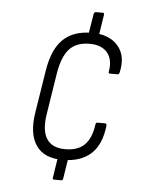

<svg xmlns="http://www.w3.org/2000/svg" viewBox="-49 -663 579 742"><g transform="rotate(5 240.0 -292.5)"><path d="M271 -528 285 -614Q287 -622 293 -622H319Q327 -622 325 -614L312 -530ZM188 37Q182 37 183 31L196 -53L236 -51L223 31Q222 37 215 37ZM217 -42Q144 -41 112.5 -85.5Q81 -130 93 -211L120 -381Q133 -463 173 -502Q213 -541 285 -541Q352 -541 386 -502Q420 -463 405 -398Q403 -390 398 -390H368Q361 -390 363 -398Q371 -445 348.5 -471.5Q326 -498 280 -498Q229 -498 202 -469Q175 -440 164 -377L138 -212Q128 -149 149 -116.5Q170 -84 221 -84Q270 -84 296 -110Q322 -136 329 -189Q330 -197 336 -197H366Q372 -197 372 -189Q364 -115 325 -79Q286 -43 217 -42Z"/></g></svg>

Font: Sofia Sans Condensed Light
Style: Italic
Weight: 300
Italic angle: -9°
Version: Version 4.100